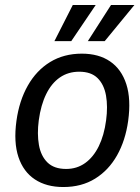

<svg xmlns="http://www.w3.org/2000/svg" viewBox="-20 -743 564 773"><path d="M234.9 10Q167 10 120.5 -20.7Q74 -51.4 54.2 -110.9Q34.4 -170.3 46.2 -256.3Q57.4 -337.5 92 -398.4Q126.5 -459.3 181.7 -493.2Q237 -527 309.4 -527Q377.6 -527 423.3 -495.7Q469.1 -464.4 488.6 -404Q508 -343.7 496 -256.3Q485 -177.3 451.2 -117.4Q417.3 -57.5 362.9 -23.8Q308.5 10 234.9 10ZM246.2 -62.8Q289.5 -62.8 322.7 -86.5Q355.9 -110.2 377.6 -154.1Q399.2 -198.1 407.2 -258.7Q414.6 -314 406.8 -358.3Q399 -402.6 372.9 -428.5Q346.8 -454.3 298.9 -454.3Q254.6 -454.3 221 -431.1Q187.4 -407.9 165.9 -364Q144.4 -320.2 136.1 -258.7Q128.9 -204 136.7 -159.5Q144.5 -115.1 171.1 -88.9Q197.7 -62.8 246.2 -62.8ZM333.7 -577.5 427 -723H521.2L401.7 -577.5ZM199.1 -577.5 273.1 -723H365.4L267 -577.5Z"/></svg>

Font: Public Sans Thin
Style: Italic
Weight: 100
Italic angle: -8°
Designer: The Public Sans project authors (U.S. Web Design System). Libre Franklin designed by Pablo Impallari and Rodrigo Fuenzal
Version: Version 2.000